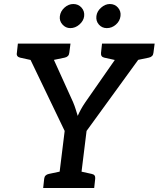

<svg xmlns="http://www.w3.org/2000/svg" viewBox="-20 -936 790 956"><path d="M267 0 302 -284 93 -719H188Q203 -719 210.5 -712Q218 -705 223 -694L344 -427Q352 -408 357 -391.5Q362 -375 367 -359Q374 -375 383 -391.5Q392 -408 405 -427L591 -694Q597 -703 607 -711Q617 -719 630 -719H727L411 -284L376 0ZM167 -664 174 -719H249L242 -664ZM551 -664 558 -719H654L647 -664ZM170 -719 148 -634 80 -649Q71 -651 66.5 -657Q62 -663 64 -673L69 -719ZM331 -719 325 -673Q324 -663 318 -657Q312 -651 302 -649L230 -634L229 -719ZM590 -719 567 -634 499 -649Q490 -651 486 -657Q482 -663 483 -673L488 -719ZM750 -719 744 -673Q743 -663 737 -657Q731 -651 721 -649L649 -634V-719ZM195 0 200 -46Q201 -56 207 -62Q213 -68 223 -70L294 -85L296 0ZM347 0 369 -85 437 -70Q447 -68 451 -62Q455 -56 454 -46L449 0ZM399 -855Q396 -832 375.5 -814Q355 -796 330 -796Q307 -796 291 -814Q275 -832 278 -855Q281 -880 301 -898Q321 -916 345 -916Q370 -916 386 -898Q402 -880 399 -855ZM580 -856Q577 -831 557 -813.5Q537 -796 512 -796Q488 -796 472.5 -813.5Q457 -831 460 -856Q463 -880 483.5 -898Q504 -916 527 -916Q552 -916 567.5 -898Q583 -880 580 -856Z"/></svg>

Font: Aleo Medium
Style: Italic
Weight: 500
Italic angle: -7°
Designer: Alessio Laiso
Foundry: Alessio Laiso
Version: Version 2.001;gftools[0.9.29]